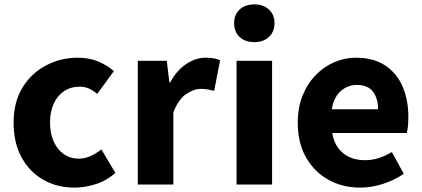

<svg xmlns="http://www.w3.org/2000/svg" viewBox="-20 -841 1923 875"><path d="M320 14Q241 14 178.5 -21Q116 -56 79 -122.5Q42 -189 42 -282Q42 -376 82.5 -442Q123 -508 190 -543Q257 -578 334 -578Q386 -578 427 -561Q468 -544 499 -517L423 -413Q403 -430 384 -438Q365 -446 344 -446Q303 -446 272.5 -426Q242 -406 225 -369Q208 -332 208 -282Q208 -233 225 -195.5Q242 -158 271.5 -138Q301 -118 338 -118Q367 -118 393 -130Q419 -142 442 -160L506 -53Q465 -17 415.5 -1.5Q366 14 320 14Z M608 0V-564H740L752 -465H755Q786 -521 829 -549.5Q872 -578 916 -578Q940 -578 955.5 -575Q971 -572 983 -566L956 -427Q940 -431 926.5 -433.5Q913 -436 895 -436Q863 -436 828 -412Q793 -388 770 -329V0Z M1058 0V-564H1220V0ZM1139 -649Q1097 -649 1072 -672.5Q1047 -696 1047 -736Q1047 -774 1072 -797.5Q1097 -821 1139 -821Q1180 -821 1205.5 -797.5Q1231 -774 1231 -736Q1231 -696 1205.5 -672.5Q1180 -649 1139 -649Z M1622 14Q1541 14 1477 -21.5Q1413 -57 1375 -123Q1337 -189 1337 -282Q1337 -351 1359 -405.5Q1381 -460 1419 -499Q1457 -538 1504.5 -558Q1552 -578 1602 -578Q1682 -578 1735 -543Q1788 -508 1814.5 -447Q1841 -386 1841 -308Q1841 -285 1839 -265.5Q1837 -246 1834 -235H1494Q1501 -193 1522 -165.5Q1543 -138 1573.5 -124.5Q1604 -111 1643 -111Q1676 -111 1705.5 -120.5Q1735 -130 1766 -148L1820 -49Q1778 -20 1725.5 -3Q1673 14 1622 14ZM1492 -343H1703Q1703 -392 1680 -423Q1657 -454 1605 -454Q1579 -454 1555 -441.5Q1531 -429 1514.5 -405Q1498 -381 1492 -343Z"/></svg>

Font: Noto Sans KR ExtraBold
Style: Regular
Weight: 800
Designer: Ryoko NISHIZUKA  (kana, bopomofo & ideographs); Paul D. Hunt (Latin, Greek & Cyrillic); Sandoll Communications , Soo-you
Foundry: Adobe
Version: Version 2.004-H2;hotconv 1.0.118;makeotfexe 2.5.65603